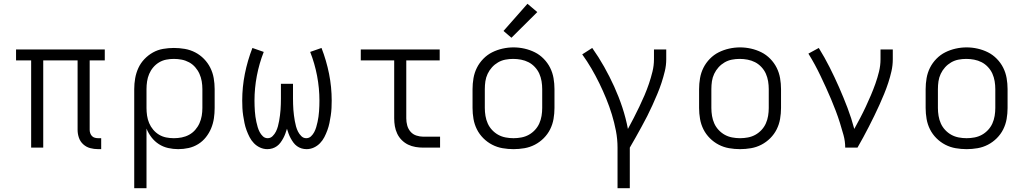

<svg xmlns="http://www.w3.org/2000/svg" viewBox="-20 -782 5440 1017"><path d="M500 8Q478 8 457.5 2.5Q437 -3 421 -17.5Q405 -32 398 -52.5Q391 -73 391 -94V-462H209V0H145V-462H65V-520H535V-462H455V-94Q455 -85 458 -76.5Q461 -68 467 -61.5Q473 -55 482 -52.5Q491 -50 500 -50H516V8Z M691 215V-310Q691 -339 696 -367.5Q701 -396 713 -422Q725 -448 745 -469Q765 -490 790 -504Q815 -518 843.5 -523Q872 -528 901 -528Q930 -528 959 -523Q988 -518 1014 -504.5Q1040 -491 1060.5 -470Q1081 -449 1094 -423Q1107 -397 1112 -368Q1117 -339 1117 -310V-210Q1117 -182 1113 -155Q1109 -128 1098.5 -102.5Q1088 -77 1070.5 -55Q1053 -33 1029.5 -18.5Q1006 -4 979 2Q952 8 924 8Q897 8 870.5 2Q844 -4 821.5 -18.5Q799 -33 782.5 -54.5Q766 -76 756 -101V215ZM901 -50Q922 -50 942.5 -54Q963 -58 981.5 -68Q1000 -78 1014 -94Q1028 -110 1036.5 -129Q1045 -148 1048.5 -168.5Q1052 -189 1052 -210V-310Q1052 -331 1048.5 -351.5Q1045 -372 1036.5 -391Q1028 -410 1014 -426Q1000 -442 981.5 -452Q963 -462 942.5 -466Q922 -470 901 -470Q880 -470 860 -466Q840 -462 822.5 -451.5Q805 -441 791.5 -425Q778 -409 770 -390Q762 -371 759 -350.5Q756 -330 756 -310V-210Q756 -190 759 -169.5Q762 -149 770 -130Q778 -111 791.5 -95Q805 -79 822.5 -68.5Q840 -58 860 -54Q880 -50 901 -50Z M1396 8Q1376 8 1357.5 -0.5Q1339 -9 1325 -23.5Q1311 -38 1302 -55.5Q1293 -73 1286 -92Q1279 -111 1275 -130.5Q1271 -150 1268 -170Q1265 -190 1264 -209.5Q1263 -229 1263 -249Q1263 -321 1277 -391Q1291 -461 1317 -528L1377 -507Q1353 -446 1340.5 -380.5Q1328 -315 1328 -249Q1328 -235 1328.5 -221Q1329 -207 1330 -192.5Q1331 -178 1333 -164Q1335 -150 1338 -136Q1341 -122 1345 -108.5Q1349 -95 1355.5 -82.5Q1362 -70 1372.5 -60Q1383 -50 1398 -50Q1413 -50 1424 -61Q1435 -72 1441.5 -85Q1448 -98 1452 -112.5Q1456 -127 1458.5 -141.5Q1461 -156 1463 -171Q1465 -186 1466 -200.5Q1467 -215 1467.5 -230Q1468 -245 1468 -260V-338H1532V-260Q1532 -245 1532.5 -230Q1533 -215 1534 -200.5Q1535 -186 1537 -171Q1539 -156 1541.5 -141.5Q1544 -127 1548 -112.5Q1552 -98 1558.5 -85Q1565 -72 1576 -61Q1587 -50 1602 -50Q1617 -50 1627.5 -60Q1638 -70 1644.5 -82.5Q1651 -95 1655 -108.5Q1659 -122 1662 -136Q1665 -150 1667 -164Q1669 -178 1670 -192.5Q1671 -207 1671.5 -221Q1672 -235 1672 -249Q1672 -315 1659.5 -380.5Q1647 -446 1623 -507L1683 -528Q1709 -461 1723 -391Q1737 -321 1737 -249Q1737 -229 1736 -209.5Q1735 -190 1732 -170Q1729 -150 1725 -130.5Q1721 -111 1714 -92Q1707 -73 1698 -55.5Q1689 -38 1675 -23.5Q1661 -9 1642.5 -0.5Q1624 8 1604 8Q1590 8 1577 4Q1564 0 1553 -8Q1542 -16 1534 -27Q1526 -38 1519.5 -50Q1513 -62 1508.5 -74.5Q1504 -87 1500 -100Q1496 -87 1491.5 -74.5Q1487 -62 1480.5 -50Q1474 -38 1466 -27Q1458 -16 1447 -8Q1436 0 1423 4Q1410 8 1396 8Z M2222 0Q2202 0 2181 -3.5Q2160 -7 2141.5 -16Q2123 -25 2108 -40Q2093 -55 2084 -74Q2075 -93 2071.5 -113.5Q2068 -134 2068 -155V-462H1891V-520H2309V-462H2132V-155Q2132 -136 2137 -117.5Q2142 -99 2154.5 -84.5Q2167 -70 2185.5 -64Q2204 -58 2222 -58H2311V0Z M2700 8Q2671 8 2642 3Q2613 -2 2587 -15.5Q2561 -29 2540 -50Q2519 -71 2506 -97Q2493 -123 2488 -152Q2483 -181 2483 -210V-310Q2483 -339 2488 -368Q2493 -397 2506 -423Q2519 -449 2540 -470.5Q2561 -492 2587 -505Q2613 -518 2642 -524.5Q2671 -531 2700 -531Q2729 -531 2758 -524.5Q2787 -518 2813 -505Q2839 -492 2860 -470.5Q2881 -449 2894 -423Q2907 -397 2912 -368Q2917 -339 2917 -310V-210Q2917 -181 2912 -152Q2907 -123 2894 -97Q2881 -71 2860 -50Q2839 -29 2813 -15.5Q2787 -2 2758 3Q2729 8 2700 8ZM2700 -50Q2721 -50 2742 -54Q2763 -58 2781 -68Q2799 -78 2813.5 -93.5Q2828 -109 2836.5 -128Q2845 -147 2848.5 -168Q2852 -189 2852 -210V-310Q2852 -331 2848.5 -352Q2845 -373 2836.5 -392Q2828 -411 2813 -427Q2798 -443 2779.5 -452.5Q2761 -462 2740 -466Q2719 -470 2698 -470Q2677 -470 2656.5 -466Q2636 -462 2618 -451.5Q2600 -441 2586 -425.5Q2572 -410 2563 -391Q2554 -372 2551 -351.5Q2548 -331 2548 -310V-210Q2548 -189 2551.5 -168Q2555 -147 2563.5 -128Q2572 -109 2586.5 -93.5Q2601 -78 2619 -68Q2637 -58 2658 -54Q2679 -50 2700 -50ZM2689 -582 2647 -618 2774 -762 2826 -718Z M3251 215V0Q3251 -45 3242.5 -89Q3234 -133 3221 -175.5Q3208 -218 3191 -259.5Q3174 -301 3154.5 -341Q3135 -381 3112.5 -419.5Q3090 -458 3064 -494L3117 -528Q3151 -480 3180 -428.5Q3209 -377 3233.5 -323Q3258 -269 3276.5 -213Q3295 -157 3306 -99Q3322 -128 3337 -157.5Q3352 -187 3366.5 -217Q3381 -247 3394 -277.5Q3407 -308 3417.5 -339Q3428 -370 3436 -402.5Q3444 -435 3444 -468V-520H3509V-468Q3509 -436 3501.5 -405Q3494 -374 3484 -343.5Q3474 -313 3461.5 -283.5Q3449 -254 3436 -225Q3423 -196 3408.5 -167.5Q3394 -139 3378.5 -111Q3363 -83 3347.5 -55Q3332 -27 3316 0V215Z M3900 8Q3871 8 3842 3Q3813 -2 3787 -15.5Q3761 -29 3740 -50Q3719 -71 3706 -97Q3693 -123 3688 -152Q3683 -181 3683 -210V-310Q3683 -339 3688 -368Q3693 -397 3706 -423Q3719 -449 3740 -470.5Q3761 -492 3787 -505Q3813 -518 3842 -524.5Q3871 -531 3900 -531Q3929 -531 3958 -524.5Q3987 -518 4013 -505Q4039 -492 4060 -470.5Q4081 -449 4094 -423Q4107 -397 4112 -368Q4117 -339 4117 -310V-210Q4117 -181 4112 -152Q4107 -123 4094 -97Q4081 -71 4060 -50Q4039 -29 4013 -15.5Q3987 -2 3958 3Q3929 8 3900 8ZM3900 -50Q3921 -50 3942 -54Q3963 -58 3981 -68Q3999 -78 4013.5 -93.5Q4028 -109 4036.5 -128Q4045 -147 4048.5 -168Q4052 -189 4052 -210V-310Q4052 -331 4048.5 -352Q4045 -373 4036.5 -392Q4028 -411 4013 -427Q3998 -443 3979.5 -452.5Q3961 -462 3940 -466Q3919 -470 3898 -470Q3877 -470 3856.5 -466Q3836 -462 3818 -451.5Q3800 -441 3786 -425.5Q3772 -410 3763 -391Q3754 -372 3751 -351.5Q3748 -331 3748 -310V-210Q3748 -189 3751.5 -168Q3755 -147 3763.5 -128Q3772 -109 3786.5 -93.5Q3801 -78 3819 -68Q3837 -58 3858 -54Q3879 -50 3900 -50Z M4457 0Q4457 -34 4448 -66.5Q4439 -99 4429 -131Q4419 -163 4407 -194.5Q4395 -226 4382 -257Q4369 -288 4355 -318.5Q4341 -349 4326.5 -379.5Q4312 -410 4296 -439.5Q4280 -469 4262 -498L4317 -528Q4348 -478 4374.5 -425.5Q4401 -373 4424.5 -319.5Q4448 -266 4469 -211Q4490 -156 4505 -99Q4521 -128 4536.5 -157.5Q4552 -187 4566 -217Q4580 -247 4593 -277.5Q4606 -308 4617 -339Q4628 -370 4636 -402.5Q4644 -435 4644 -468V-520H4709V-468Q4709 -436 4702 -405Q4695 -374 4685 -343.5Q4675 -313 4663 -284Q4651 -255 4638 -226Q4625 -197 4611 -168.5Q4597 -140 4582.5 -111.5Q4568 -83 4553 -55.5Q4538 -28 4522 0Z M5100 8Q5071 8 5042 3Q5013 -2 4987 -15.5Q4961 -29 4940 -50Q4919 -71 4906 -97Q4893 -123 4888 -152Q4883 -181 4883 -210V-310Q4883 -339 4888 -368Q4893 -397 4906 -423Q4919 -449 4940 -470.5Q4961 -492 4987 -505Q5013 -518 5042 -524.5Q5071 -531 5100 -531Q5129 -531 5158 -524.5Q5187 -518 5213 -505Q5239 -492 5260 -470.5Q5281 -449 5294 -423Q5307 -397 5312 -368Q5317 -339 5317 -310V-210Q5317 -181 5312 -152Q5307 -123 5294 -97Q5281 -71 5260 -50Q5239 -29 5213 -15.5Q5187 -2 5158 3Q5129 8 5100 8ZM5100 -50Q5121 -50 5142 -54Q5163 -58 5181 -68Q5199 -78 5213.5 -93.5Q5228 -109 5236.5 -128Q5245 -147 5248.5 -168Q5252 -189 5252 -210V-310Q5252 -331 5248.5 -352Q5245 -373 5236.5 -392Q5228 -411 5213 -427Q5198 -443 5179.5 -452.5Q5161 -462 5140 -466Q5119 -470 5098 -470Q5077 -470 5056.5 -466Q5036 -462 5018 -451.5Q5000 -441 4986 -425.5Q4972 -410 4963 -391Q4954 -372 4951 -351.5Q4948 -331 4948 -310V-210Q4948 -189 4951.5 -168Q4955 -147 4963.5 -128Q4972 -109 4986.5 -93.5Q5001 -78 5019 -68Q5037 -58 5058 -54Q5079 -50 5100 -50Z"/></svg>

Font: Iosevka Custom Light Extended
Style: Regular
Weight: 300
Width: 7
Monospace: yes
Designer: Belleve Invis
Foundry: Belleve Invis
Version: Version 11.2.4; ttfautohint (v1.8.4)